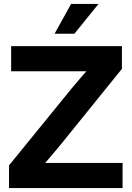

<svg xmlns="http://www.w3.org/2000/svg" viewBox="-20 -964 674 984"><path d="M26.2 0V-116.4L348 -511.8Q376.5 -546.4 406.7 -580.7Q436.8 -615 468 -649.6L485.6 -598.8Q439.6 -598.8 393.4 -598.8Q347.2 -598.8 300.9 -598.8H37.1V-727.5H604.8V-611.1L288.6 -219.9Q259.5 -184.2 228.8 -148.8Q198.2 -113.4 166.1 -77.7L148.6 -128.8Q194.4 -128.8 240.3 -128.8Q286.1 -128.8 332 -128.8H608.2V0ZM259.7 -791 344.4 -943.9H485L361.2 -791Z"/></svg>

Font: Inter Khmer Looped
Style: Regular
Weight: 400
Designer: Rasmus Andersson, Sovichet Tep
Foundry: Anagata Design
Version: Version 1.000